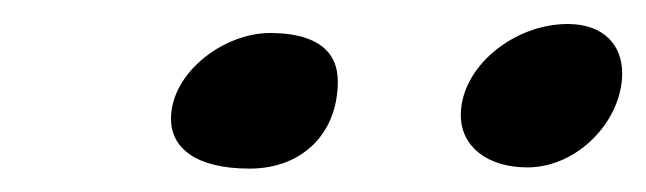

<svg xmlns="http://www.w3.org/2000/svg" viewBox="-20 -591 538 160"><path d="M419.5 -451.5C461.5 -451.5 498.5 -490.5 498.5 -530C498.5 -552.5 484 -571 453 -571C408.5 -571 364 -535.5 364 -495C364 -469.5 385.5 -451.5 419.5 -451.5ZM188 -450.5C232.5 -450.5 261.5 -480.5 261.5 -523C261.5 -554 235.5 -563.5 205 -563.5C166.5 -563.5 122.5 -530.5 122.5 -492C122.5 -467.5 143.5 -450.5 188 -450.5Z"/></svg>

Font: Gluten
Style: Italic
Weight: 400
Italic angle: -13°
Designer: Tyler Finck
Foundry: Etcetera Type Company
Version: Version 0.920